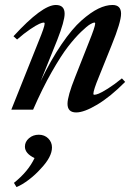

<svg xmlns="http://www.w3.org/2000/svg" viewBox="-20 -445 554 779"><path d="M25.9 0 136.7 -277.3Q161.1 -336.4 161.1 -349.1Q161.1 -353.5 157.2 -353.5Q151.4 -353.5 139.2 -348.1Q127 -342.8 102.3 -326.2Q77.6 -309.6 49.3 -284.7L34.7 -297.9Q150.9 -424.8 206.5 -424.8Q242.2 -424.8 242.2 -389.2Q242.2 -359.4 212.4 -283.2L145 -115.7Q186.5 -202.1 229.7 -265.4Q272.9 -328.6 310.5 -361.8Q348.1 -395 378.9 -409.9Q409.7 -424.8 436.5 -424.8Q471.2 -424.8 471.2 -389.2Q471.2 -355.5 432.6 -260.7L380.9 -132.3Q358.9 -79.1 358.9 -64.5Q358.9 -60.5 362.8 -60.5Q369.1 -60.5 380.9 -65.2Q392.6 -69.8 418 -85.7Q443.4 -101.6 474.6 -127L487.8 -112.8Q427.7 -52.2 374.5 -20.5Q321.3 11.2 289.1 11.2Q253.9 11.2 253.9 -23.9Q253.9 -54.7 284.7 -131.8L340.8 -273.9Q366.2 -336.9 366.2 -349.6Q366.2 -353.5 362.3 -353.5Q357.9 -353.5 345.7 -346.4Q333.5 -339.4 308.8 -315.7Q284.2 -292 256.1 -255.9Q228 -219.7 189.7 -152.6Q151.4 -85.4 114.3 0ZM46.9 314 36.6 296.9Q94.7 250.5 120.1 196.3Q81.1 177.7 81.1 149.9Q81.1 129.9 97.7 115.7Q114.3 101.6 137.2 101.6Q160.6 101.6 175.8 116.7Q190.9 131.8 190.9 153.3Q190.9 191.4 146 238.8Q124.5 263.2 96.9 284.2Q69.3 305.2 46.9 314Z"/></svg>

Font: Elstob 18pt SemiBold
Style: Italic
Weight: 600
Italic angle: -20°
Designer: Peter S. Baker
Version: Version 1.015